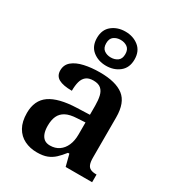

<svg xmlns="http://www.w3.org/2000/svg" viewBox="-194 -933 975 1062"><g transform="rotate(30 293.5 -402.0)"><path d="M203 10Q159 10 123.5 -7.5Q88 -25 67.5 -61Q47 -97 47 -152Q47 -233 102.5 -271.5Q158 -310 272 -314L354 -317V-374Q354 -410 348 -436Q342 -462 325.5 -476.5Q309 -491 277 -491Q247 -491 230.5 -477.5Q214 -464 207.5 -440Q201 -416 201 -382Q145 -382 117 -397.5Q89 -413 89 -448Q89 -484 115.5 -506Q142 -528 187 -538Q232 -548 286 -548Q387 -548 437 -509.5Q487 -471 487 -377V-121Q487 -93 493 -77.5Q499 -62 512.5 -55.5Q526 -49 548 -49H551V0H382L363 -74H354Q333 -47 313 -28.5Q293 -10 267.5 0Q242 10 203 10ZM247 -59Q280 -59 304 -75.5Q328 -92 341 -121.5Q354 -151 354 -191V-268L303 -265Q257 -263 231 -249Q205 -235 193.5 -210Q182 -185 182 -148Q182 -119 189.5 -99Q197 -79 211 -69Q225 -59 247 -59ZM295 -596Q245 -596 210 -624Q175 -652 175 -705Q175 -758 210 -786Q245 -814 295 -814Q345 -814 380 -786Q415 -758 415 -705Q415 -652 380 -624Q345 -596 295 -596ZM295 -649Q320 -649 338 -662Q356 -675 356 -705Q356 -735 338 -748Q320 -761 295 -761Q270 -761 252 -748Q234 -735 234 -705Q234 -675 252 -662Q270 -649 295 -649Z"/></g></svg>

Font: Noto Rashi Hebrew SemiBold
Style: Regular
Weight: 600
Version: Version 1.006